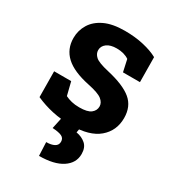

<svg xmlns="http://www.w3.org/2000/svg" viewBox="-184 -640 872 966"><g transform="rotate(30 252.5 -156.5)"><path d="M257.3 10.3Q198.2 10.3 147.2 -1Q96.2 -12.2 49.3 -33.2L47.9 -182.6H147L166 -106.4Q182.6 -98.1 202.4 -93.3Q222.2 -88.4 247.6 -88.4Q295.4 -88.4 314.9 -104Q334.5 -119.6 334.5 -143.1Q334.5 -165 313.5 -181.9Q292.5 -198.7 231 -211.4Q136.7 -231 92.5 -272Q48.3 -313 48.3 -377Q48.3 -420.4 70.6 -457Q92.8 -493.7 138.4 -515.4Q184.1 -537.1 255.4 -537.1Q314.9 -537.1 364.5 -525.6Q414.1 -514.2 447.8 -495.6L449.2 -351.1H350.6L335.4 -420.4Q307.1 -439.9 264.2 -439.9Q227.1 -439.9 206.8 -424.6Q186.5 -409.2 186.5 -385.7Q186.5 -365.2 204.3 -348.9Q222.2 -332.5 282.7 -318.8Q380.9 -296.4 425.8 -259Q470.7 -221.7 470.7 -154.3Q470.7 -80.6 417.2 -35.2Q363.8 10.3 257.3 10.3ZM194.8 224.1 191.4 146Q220.7 146 238 136.5Q255.4 127 255.4 107.4Q255.4 86.9 238 78.6Q220.7 70.3 184.1 68.4L200.7 -8.8H305.7L299.3 27.3Q332 32.7 354 52Q376 71.3 376 109.4Q376 161.6 328.6 192.9Q281.2 224.1 194.8 224.1Z"/></g></svg>

Font: Roboto Slab
Style: Bold
Weight: 700
Designer: Google
Version: Version 2.000; ttfautohint (v1.8.1.43-b0c9)